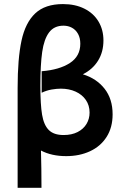

<svg xmlns="http://www.w3.org/2000/svg" viewBox="-20 -750 640 942"><path d="M289 -730Q349 -730 394 -707.5Q439 -685 463.2 -644.5Q487.5 -604 487.5 -551.5Q487.5 -495 461.2 -452.5Q435 -410 386.5 -385.5Q453.5 -365 493 -314.8Q532.5 -264.5 532.5 -189Q532.5 -124.5 503 -78.2Q473.5 -32 421.8 -8Q370 16 305 16Q233 16 181 -11.5Q183.5 77.5 183.5 171.5H66.5V-319.5Q66.5 -462 85.5 -550.5Q104.5 -639 153 -684.5Q201.5 -730 289 -730ZM419.5 -197.5Q419.5 -233 401.2 -259.5Q383 -286 351 -300.5Q319 -315 278.5 -315Q258.5 -315 233.5 -310.8Q208.5 -306.5 184.5 -295V-400.5Q271.5 -407.5 322.8 -440.8Q374 -474 374 -535.5Q374 -563.5 363 -583.5Q352 -603.5 333.2 -613.8Q314.5 -624 291.5 -624Q245.5 -624 220.8 -591Q196 -558 187 -495Q178 -432 178 -329Q178 -237.5 186.5 -187Q195 -136.5 219.5 -112Q244 -87.5 292 -87.5Q332 -87.5 360.8 -102.2Q389.5 -117 404.5 -142Q419.5 -167 419.5 -197.5Z"/></svg>

Font: JuliaMono ExtraBold
Style: Regular
Weight: 800
Monospace: yes
Designer: cormullion
Foundry: corm
Version: Version 0.055; ttfautohint (v1.8.4)